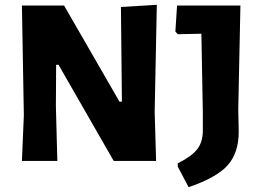

<svg xmlns="http://www.w3.org/2000/svg" viewBox="-20 -668 1087 797"><path d="M631 -648 622 -204 628 0H452L223 -399H213L212 -227L218 0H71L79 -190L71 -645H246L476 -246H486L482 -639ZM978 -645 969 -213 971 -122Q971 -34 925.5 17.5Q880 69 763 109L718 24V10Q776 -19 799 -49Q822 -79 822 -126V-197L816 -528L718 -526L708 -537L715 -645Z"/></svg>

Font: Alegreya Sans SC ExtraBold
Style: Regular
Weight: 800
Designer: Juan Pablo del Peral
Foundry: Huerta Tipografica
Version: Version 2.007